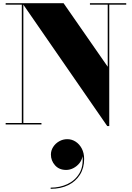

<svg xmlns="http://www.w3.org/2000/svg" viewBox="-20 -770 815 1188"><path d="M295 186.3Q295 161.1 309 139.3Q323 117.5 346.2 104.3Q369.4 91.1 396.6 91.1Q424.2 91.1 448 106.5Q471.8 121.9 486.2 149.5Q500.6 177.1 500.6 214.3Q500.6 269.9 474.6 311.3Q448.6 352.7 402 375.5Q355.4 398.3 293.4 398.3V391.1Q351 391.1 398 368.7Q445 346.3 470.8 303.1Q496.6 259.9 490.6 196.3Q487 220.3 471.6 239.5Q456.2 258.7 434.4 270.1Q412.6 281.5 389.4 281.5Q345.8 281.5 320.4 252.7Q295 223.9 295 186.3ZM15 -9H115V-741H15V-750H373.5L646.5 -357V-741H536.5V-750H761V-741H656V10H643.5L124.5 -741V-9H236.5V0H15Z"/></svg>

Font: Bodoni* 24pt Fatface
Style: Regular
Weight: 900
Version: Version 2.3